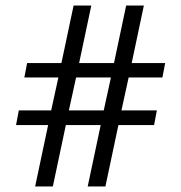

<svg xmlns="http://www.w3.org/2000/svg" viewBox="-20 -674 654 694"><path d="M456 -446H577L567 -394H445L419 -275H547L537 -222H408L361 0H297L344 -222H218L171 0H107L154 -222H38L48 -275H165L191 -394H68L78 -446H202L246 -654H310L266 -446H392L436 -654H500ZM229 -275H355L381 -394H255Z"/></svg>

Font: Quattrocento Sans
Style: Regular
Weight: 400
Designer: Pablo Impallari
Foundry: Pablo Impallari, Igino Marini, Brenda Gallo
Version: Version 2.000